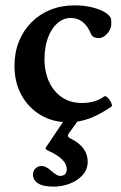

<svg xmlns="http://www.w3.org/2000/svg" viewBox="-20 -445 451 716"><path d="M235 11Q177 11 131.5 -16Q86 -43 60 -90.5Q34 -138 34 -199Q34 -249 50.5 -290Q67 -331 97 -361.5Q127 -392 168 -408.5Q209 -425 258 -425Q290 -425 317.5 -419Q345 -413 364.5 -403Q384 -393 392 -380Q394 -377 394.5 -371Q395 -365 395 -354Q395 -343 388 -331Q381 -319 370.5 -311Q360 -303 348 -303Q338 -303 330.5 -306.5Q323 -310 320 -317Q308 -347 289 -362.5Q270 -378 244 -378Q216 -378 193.5 -358Q171 -338 158.5 -303.5Q146 -269 146 -224Q146 -176 163.5 -139Q181 -102 212 -81.5Q243 -61 285 -61Q311 -61 331.5 -67Q352 -73 368 -85Q374 -89 382 -80.5Q390 -72 395 -61Q400 -50 395 -47Q351 -17 313 -3Q275 11 235 11ZM180 251Q140 251 121.5 238.5Q103 226 103 207Q103 191 113 182.5Q123 174 135 174Q143 174 152 178.5Q161 183 172 193Q193 211 203 211Q229 211 229 186Q229 148 160 117Q150 113 150 108Q150 106 153 102L225 -5H278L237 52Q233 57 233 61Q233 67 246 73Q307 104 307 158Q307 187 288 208Q269 229 240 240Q211 251 180 251Z"/></svg>

Font: Junicode VF
Style: Regular
Weight: 400
Designer: Peter S. Baker
Version: Version 2.213